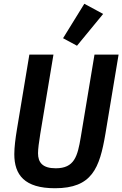

<svg xmlns="http://www.w3.org/2000/svg" viewBox="-20 -988 650 1020"><path d="M136 -698 70 -301C62 -252 56 -206 56 -169C56 -59 110 12 272 12C469 12 509 -94 540 -277L610 -698H482L409 -259C392 -157 375 -94 276 -94C206 -94 182 -125 182 -174C182 -196 187 -234 194 -277L264 -698ZM528 -914 428 -968 315 -785 389 -745Z"/></svg>

Font: IBM Plex Mono SmBld
Style: Italic
Weight: 600
Italic angle: -9.5°
Monospace: yes
Designer: Mike Abbink, Paul van der Laan, Pieter van Rosmalen
Foundry: Bold Monday
Version: Version 2.004